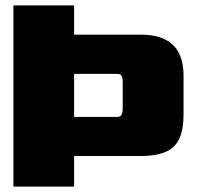

<svg xmlns="http://www.w3.org/2000/svg" viewBox="-20 -695 738 715"><path d="M30 0H256V-114H503Q561 -114 596.5 -129.2Q632 -144.5 647.8 -178.8Q663.5 -213 663.5 -269V-412Q663.5 -464 646 -498Q628.5 -532 593 -549Q557.5 -566 503 -566H256V-675H30ZM256 -259.5V-420H416Q425 -420 429.5 -416Q434 -412 435.5 -404.8Q437 -397.5 437 -387.5V-296Q437 -284.5 435.8 -276.5Q434.5 -268.5 429.8 -264Q425 -259.5 416 -259.5Z"/></svg>

Font: Anybody UltraCondensed Thin Black
Style: Regular
Weight: 900
Version: Version 1.111